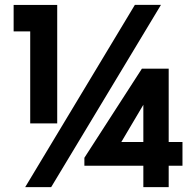

<svg xmlns="http://www.w3.org/2000/svg" viewBox="-20 -770 778 790"><path d="M569.8 0V-88H327.2V-120.8L563.9 -487.5H674.1V-185.6H730.8V-88H674.1V0ZM479.1 -185.6H569.8V-338.9ZM104.3 -262.3V-640.8H36.1V-749.8H215.4V-262.3ZM83.6 0 535 -750H642.3L190.5 0Z"/></svg>

Font: Spartan ExtBd
Style: Regular
Weight: 800
Designer: Matt Bailey, Mirko Velimirovic
Foundry: Matt Bailey
Version: Version 1.005